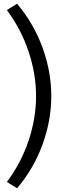

<svg xmlns="http://www.w3.org/2000/svg" viewBox="-20 -890 349 1033"><path d="M17 89Q94 -14 134 -134Q174 -254 174 -373Q174 -492 134 -612Q94 -732 17 -836L72 -870Q163 -761 209.5 -632Q256 -503 256 -373Q256 -244 209.5 -114.5Q163 15 72 123Z"/></svg>

Font: Bitter Pro
Style: Regular
Weight: 400
Designer: Sol Matas, and Bitter project Authors
Foundry: Sol Matas
Version: Version 1.010